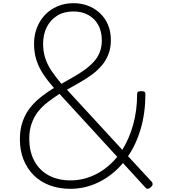

<svg xmlns="http://www.w3.org/2000/svg" viewBox="-20 -1168 1091 1207"><path d="M422 19Q351 19 292.5 -3Q234 -25 192.5 -66Q151 -107 128 -164.5Q105 -222 105 -293Q105 -355 122.5 -404.5Q140 -454 170 -491.5Q200 -529 239 -559.5Q278 -590 319 -615Q278 -662 250.5 -704Q223 -746 208.5 -792Q194 -838 194 -894Q194 -948 212.5 -994.5Q231 -1041 263.5 -1075Q296 -1109 341.5 -1128.5Q387 -1148 442 -1148Q489 -1148 531.5 -1132.5Q574 -1117 607 -1086.5Q640 -1056 658.5 -1013Q677 -970 677 -916Q677 -866 661.5 -826.5Q646 -787 619 -755.5Q592 -724 556.5 -698Q521 -672 481 -649.5Q441 -627 401 -604L749 -226Q792 -295 817 -384Q842 -473 842 -577Q842 -588 848.5 -591.5Q855 -595 868 -595Q882 -595 888 -591.5Q894 -588 894 -577Q894 -460 865.5 -361Q837 -262 785 -186L934 -25Q940 -18 939.5 -9.5Q939 -1 929 8Q920 17 911 18.5Q902 20 894 11L753 -143Q688 -66 602.5 -23.5Q517 19 422 19ZM423 -34Q507 -34 583 -72.5Q659 -111 717 -182L354 -578Q316 -553 281 -526.5Q246 -500 220 -467Q194 -434 179 -392Q164 -350 164 -297Q164 -215 196 -156Q228 -97 286.5 -65.5Q345 -34 423 -34ZM366 -641Q405 -663 441.5 -684Q478 -705 510.5 -728Q543 -751 568 -778Q593 -805 606.5 -838.5Q620 -872 620 -914Q620 -970 598 -1010.5Q576 -1051 535.5 -1073.5Q495 -1096 442 -1096Q382 -1096 339.5 -1069.5Q297 -1043 274 -997.5Q251 -952 251 -892Q251 -844 264.5 -802.5Q278 -761 304 -722.5Q330 -684 366 -641Z"/></svg>

Font: Playwrite CL ExtraLight
Style: Regular
Weight: 200
Designer: Veronika Burian, José Scaglione
Foundry: TypeTogether
Version: Version 1.002